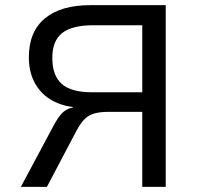

<svg xmlns="http://www.w3.org/2000/svg" viewBox="-20 -725 771 745"><path d="M61 0 186 -234Q204 -268 219.5 -284.5Q235 -301 255 -306L263 -308L262 -310Q212 -316 173.5 -340.5Q135 -365 113.5 -406Q92 -447 92 -503Q92 -602 154 -653.5Q216 -705 330 -705H623V0H532V-291H402Q369 -291 347 -285Q325 -279 309 -263.5Q293 -248 278 -220L162 0ZM336 -367H532V-627H341Q260 -627 221.5 -597Q183 -567 183 -500Q183 -432 219.5 -399.5Q256 -367 336 -367Z"/></svg>

Font: Nunito Sans 7pt
Style: Regular
Weight: 400
Designer: Vernon Adams
Foundry: Vernon Adams
Version: Version 3.101;gftools[0.9.27]